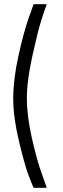

<svg xmlns="http://www.w3.org/2000/svg" viewBox="-20 -770 300 915"><path d="M140 -750H203Q192 -721 176.5 -672.5Q161 -624 134.5 -504.5Q108 -385 108 -301Q108 -218 132 -111.5Q156 -5 180 60L203 125H140Q129 100 113 57Q97 14 70 -99Q43 -212 43 -301Q43 -390 67.5 -502Q92 -614 116 -682Z"/></svg>

Font: TypoPRO Titillium Text
Style: 250 wt
Weight: 300
Designer: Accademia di Belle Arti di Urbino and others
Foundry: Accademia di Belle Arti di Urbino and others.
Version: Version 25.000